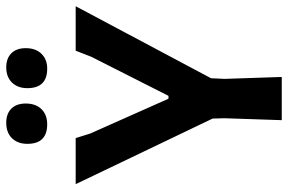

<svg xmlns="http://www.w3.org/2000/svg" viewBox="-170 -730 901 600"><g transform="rotate(-90 280.0 -430.5)"><path d="M196 -861Q224 -861 240 -845Q256 -829 256 -800Q256 -769 238.5 -751Q221 -733 191 -733Q130 -733 130 -795Q130 -825 147.5 -843Q165 -861 196 -861ZM369 -861Q397 -861 413 -845Q429 -829 429 -800Q429 -769 411.5 -751Q394 -733 365 -733Q304 -733 304 -795Q304 -825 321.5 -843Q339 -861 369 -861ZM560 -644 335 -221 333 -179 339 0H204L210 -179L209 -216L4 -644H148L162 -599L271 -354H280L402 -595L421 -644Z"/></g></svg>

Font: Alegreya Sans SC
Style: Bold
Weight: 700
Designer: Juan Pablo del Peral
Foundry: Huerta Tipografica
Version: Version 2.007